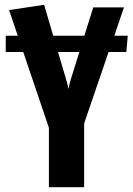

<svg xmlns="http://www.w3.org/2000/svg" viewBox="-20 -781 555 801"><path d="M184 0V-248L77 -564H4V-632H54L18 -739L164 -761L202 -632H332L369 -750H497L457 -632H513L507 -564H433L331 -266V0ZM259 -439 266 -410 272 -439 311 -564H222Z"/></svg>

Font: Freeman
Style: Regular
Weight: 400
Designer: Vernon Adams, Aoife Mooney, Rodrigo Fuenzalida
Foundry: Rodrigo Fuenzalida
Version: Version 1.000; ttfautohint (v1.8.4.7-5d5b)